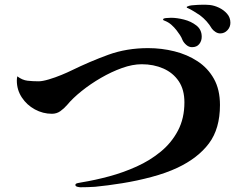

<svg xmlns="http://www.w3.org/2000/svg" viewBox="-20 -806 1040 810"><path d="M908 -363Q908 -263 861.5 -201Q815 -139 728 -98Q681 -76 619.5 -59.5Q558 -43 495.5 -33Q433 -23 381 -18Q365 -17 349.5 -16.5Q334 -16 319 -16Q315 -16 306.5 -18Q298 -20 298 -26Q298 -32 310 -34Q322 -36 326 -37Q381 -46 440.5 -62Q500 -78 556.5 -103.5Q613 -129 658.5 -166.5Q704 -204 731 -255.5Q758 -307 758 -374Q758 -428 734 -463.5Q710 -499 669 -517Q628 -535 578 -535Q539 -535 494.5 -519Q450 -503 406 -477.5Q362 -452 324.5 -422Q287 -392 263 -363Q250 -348 234.5 -337Q219 -326 199 -326Q161 -326 127 -344.5Q93 -363 72 -395Q51 -427 51 -466Q51 -471 51.5 -475.5Q52 -480 53 -484Q74 -468 96 -465.5Q118 -463 143 -463Q159 -463 186 -471Q213 -479 239.5 -490Q266 -501 280 -508Q360 -547 437 -575Q514 -603 605 -603Q662 -603 716 -589.5Q770 -576 813.5 -547.5Q857 -519 882.5 -473.5Q908 -428 908 -363ZM831 -651Q831 -633 820.5 -620Q810 -607 790 -607Q777 -607 766 -616.5Q755 -626 750 -637Q746 -648 739 -658.5Q732 -669 725 -678Q715 -691 703 -701.5Q691 -712 676 -718Q674 -719 671 -720Q668 -721 668 -724Q668 -729 683 -730Q698 -731 702 -731Q726 -731 756 -723.5Q786 -716 808.5 -698.5Q831 -681 831 -651ZM952 -710Q952 -692 939.5 -678.5Q927 -665 909 -665Q899 -665 889.5 -671Q880 -677 874 -685Q854 -719 823 -742Q811 -750 798 -758Q785 -766 772 -772Q768 -772 768 -775Q767 -779 773 -779Q776 -782 788.5 -783.5Q801 -785 814.5 -785.5Q828 -786 832 -786Q840 -786 848.5 -786Q857 -786 865 -785Q884 -783 904 -773.5Q924 -764 938 -748Q952 -732 952 -710Z"/></svg>

Font: Kaisei Tokumin
Style: Bold
Weight: 700
Designer: Font-Kai, 金井和夫
Foundry: KAZUO KANAI
Version: Version 5.003